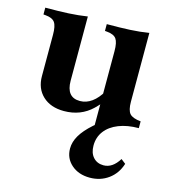

<svg xmlns="http://www.w3.org/2000/svg" viewBox="-111 -547 821 929"><g transform="rotate(15 299.0 -82.5)"><path d="M424 293Q368 293 332 261.5Q296 230 296 181Q296 148 315 115.5Q334 83 374.5 47Q415 11 479 -30L382 54V-329Q382 -373 369.5 -390.5Q357 -408 323 -411L312 -412V-446Q380 -446 428 -448.5Q476 -451 522 -458V-114Q522 -71 536.5 -54.5Q551 -38 592 -34V0Q535 0 492 17Q449 34 425.5 65Q402 96 402 138Q402 175 421.5 196.5Q441 218 473 218Q518 218 550 166L573 184Q557 235 517 264Q477 293 424 293ZM220 14Q153 14 113.5 -23Q74 -60 74 -122V-329Q74 -373 61.5 -390.5Q49 -408 15 -411L4 -412V-446Q72 -446 120 -448.5Q168 -451 214 -458V-136Q214 -95 231 -74Q248 -53 282 -53Q314 -53 341.5 -73Q369 -93 391 -131V-74Q386 -67 379 -59.5Q372 -52 361 -41Q304 14 220 14Z"/></g></svg>

Font: Baskervville SC
Style: Regular
Weight: 400
Designer: Alexis Faudot, Rémi Forte, Morgane Pierson, Rafael Ribas, Tanguy Vanlaeys, Rosalie Wagner, Thomas Huot-Marchand
Foundry: ANRT
Version: Version 1.100